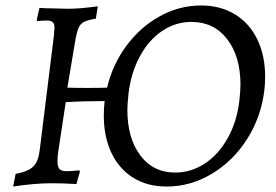

<svg xmlns="http://www.w3.org/2000/svg" viewBox="-20 -669 1008 701"><path d="M948 -389Q948 -365 945 -338Q933 -241 882 -161Q831 -81 753.5 -34.5Q676 12 588 12Q518 12 466.5 -20Q415 -52 387 -110.5Q359 -169 359 -247Q359 -273 362 -300Q284 -300 220 -296L192 -111Q190 -99 190 -80Q190 -59 197.5 -51.5Q205 -44 224 -44Q239 -44 269 -47L272 -43L259 3Q207 0 169 0Q108 0 28 12L37 -34Q83 -43 101.5 -61Q120 -79 125 -121L177 -541Q179 -561 179 -567Q179 -582 172.5 -588Q166 -594 151 -594Q136 -594 116 -592L114 -596L124 -640Q137 -640 144 -639L230 -637Q272 -637 337 -646L330 -601Q300 -596 286.5 -589Q273 -582 266 -565Q259 -548 253 -510L226 -349Q251 -348 299 -348Q347 -348 371 -349Q391 -434 442 -502.5Q493 -571 564 -610Q635 -649 714 -649Q785 -649 838 -616.5Q891 -584 919.5 -525Q948 -466 948 -389ZM858 -359Q858 -463 809.5 -526Q761 -589 679 -589Q621 -589 572 -556Q523 -523 490.5 -463Q458 -403 449 -326Q445 -286 445 -268Q445 -165 492 -102Q539 -39 619 -39Q678 -39 728 -72Q778 -105 811.5 -165Q845 -225 854 -302Q858 -342 858 -359Z"/></svg>

Font: Alegreya SC
Style: Italic
Weight: 400
Italic angle: -7°
Designer: Juan Pablo del Peral
Foundry: Huerta Tipografica
Version: Version 2.007; ttfautohint (v1.6)